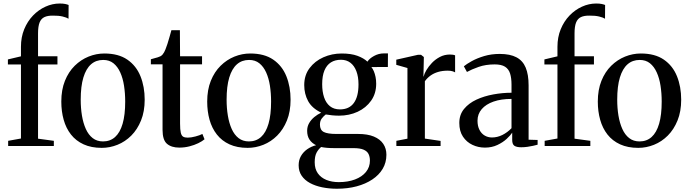

<svg xmlns="http://www.w3.org/2000/svg" viewBox="-20 -850 4012 1118"><path d="M27.5 0V-30L102 -43.5V-474.5H26V-504L102 -522V-577.5Q102 -633.5 121 -679.8Q140 -726 172.2 -759.5Q204.5 -793 244.8 -811.2Q285 -829.5 327.5 -829.5Q347.5 -829.5 360 -826.8Q372.5 -824 379.5 -821L379 -741Q368.5 -748 344.8 -753.8Q321 -759.5 289 -759Q258 -759.5 238.8 -750.5Q219.5 -741.5 210.5 -719Q201.5 -696.5 201.5 -655.5V-522.5H314.5V-474.5H201.5V-42.5L293.5 -30V0Z M337 -258.5Q337 -327 358 -379.2Q379 -431.5 415 -467Q451 -502.5 495.8 -520.5Q540.5 -538.5 587.5 -538.5Q669.5 -538.5 721.5 -502.8Q773.5 -467 798 -406Q822.5 -345 822.5 -269.5Q822.5 -201 801.2 -148.5Q780 -96 744.5 -60.5Q709 -25 664.2 -7Q619.5 11 572.5 11Q511.5 11 466.8 -9.5Q422 -30 393.2 -66.8Q364.5 -103.5 350.8 -152.5Q337 -201.5 337 -258.5ZM580 -26.5Q621.5 -26.5 650.2 -52.2Q679 -78 694 -129.5Q709 -181 709 -258.5Q709 -307 702.2 -350.8Q695.5 -394.5 680.2 -428.2Q665 -462 640.8 -481.5Q616.5 -501 581 -501Q539 -501 510 -475.5Q481 -450 465.5 -398.8Q450 -347.5 450 -269.5Q450 -220.5 457.2 -176.8Q464.5 -133 479.8 -99Q495 -65 519.8 -45.8Q544.5 -26.5 580 -26.5Z M1024 9.5Q978 9.5 952.2 -12.8Q926.5 -35 926.5 -94V-475.5H858.5V-505Q866 -507.5 877 -510.2Q888 -513 898.5 -516.2Q909 -519.5 914.5 -522.5Q921.5 -526.5 926.5 -532.2Q931.5 -538 935.8 -545.8Q940 -553.5 943.5 -562.5Q948.5 -574 954.8 -593.8Q961 -613.5 967.2 -635.2Q973.5 -657 978 -674H1027.5L1028.5 -522.5H1156.5V-475.5H1028.5V-130.5Q1028.5 -94.5 1032.8 -77Q1037 -59.5 1046.8 -54Q1056.5 -48.5 1073 -48.5Q1092.5 -48.5 1118.5 -55.5Q1144.5 -62.5 1158.5 -70L1171 -39Q1157.5 -27.5 1134.5 -16.2Q1111.5 -5 1083.2 2.2Q1055 9.5 1024 9.5Z M1186.5 -258.5Q1186.5 -327 1207.5 -379.2Q1228.5 -431.5 1264.5 -467Q1300.5 -502.5 1345.2 -520.5Q1390 -538.5 1437 -538.5Q1519 -538.5 1571 -502.8Q1623 -467 1647.5 -406Q1672 -345 1672 -269.5Q1672 -201 1650.8 -148.5Q1629.5 -96 1594 -60.5Q1558.5 -25 1513.8 -7Q1469 11 1422 11Q1361 11 1316.2 -9.5Q1271.5 -30 1242.8 -66.8Q1214 -103.5 1200.2 -152.5Q1186.5 -201.5 1186.5 -258.5ZM1429.5 -26.5Q1471 -26.5 1499.8 -52.2Q1528.5 -78 1543.5 -129.5Q1558.5 -181 1558.5 -258.5Q1558.5 -307 1551.8 -350.8Q1545 -394.5 1529.8 -428.2Q1514.5 -462 1490.2 -481.5Q1466 -501 1430.5 -501Q1388.5 -501 1359.5 -475.5Q1330.5 -450 1315 -398.8Q1299.5 -347.5 1299.5 -269.5Q1299.5 -220.5 1306.8 -176.8Q1314 -133 1329.2 -99Q1344.5 -65 1369.2 -45.8Q1394 -26.5 1429.5 -26.5Z M1942 249Q1897 249 1856.5 240.8Q1816 232.5 1785 215.8Q1754 199 1736.5 173.2Q1719 147.5 1719 112.5Q1719 82.5 1732.2 59Q1745.5 35.5 1768.5 19.2Q1791.5 3 1820.5 -4.5Q1796 -16.5 1782.2 -37Q1768.5 -57.5 1768.5 -88.5Q1768.5 -113 1780 -133Q1791.5 -153 1810.2 -168.5Q1829 -184 1850.5 -194Q1797 -219.5 1774.2 -261.2Q1751.5 -303 1751.5 -354.5Q1751.5 -412 1782.5 -453.2Q1813.5 -494.5 1863.2 -516.5Q1913 -538.5 1969.5 -538.5Q2024.5 -538.5 2061.2 -525Q2098 -511.5 2119.5 -491Q2131 -509.5 2158 -524.2Q2185 -539 2214.5 -539H2239L2238.5 -460L2142.5 -459.5Q2150.5 -450 2156.8 -435.2Q2163 -420.5 2166.8 -402Q2170.5 -383.5 2170.5 -362.5Q2170.5 -305.5 2141 -263.8Q2111.5 -222 2062.5 -199.2Q2013.5 -176.5 1954 -176.5Q1934.5 -176.5 1914 -178.5Q1893.5 -180.5 1877 -183.5Q1865 -174.5 1854 -160.5Q1843 -146.5 1843 -124.5Q1843 -93 1865.2 -81.5Q1887.5 -70 1939 -70H2065Q2120.5 -70 2157 -54.8Q2193.5 -39.5 2211.8 -12.2Q2230 15 2230 51Q2230 96.5 2208.5 132.8Q2187 169 2148 195Q2109 221 2056.8 235Q2004.5 249 1942 249ZM1953 210.5Q2006 210.5 2047 195Q2088 179.5 2111 151.2Q2134 123 2134 85.5Q2134 63 2126 46.8Q2118 30.5 2097.2 21.5Q2076.5 12.5 2037.5 12.5H1927Q1903 12.5 1883.5 10.8Q1864 9 1850 6Q1834 19 1823.2 39.2Q1812.5 59.5 1812.5 95Q1812.5 133.5 1830.5 159Q1848.5 184.5 1880.2 197.5Q1912 210.5 1953 210.5ZM1959.5 -213Q2013 -213 2040.2 -250.2Q2067.5 -287.5 2067.5 -358.5Q2067.5 -403 2055.2 -435.2Q2043 -467.5 2020.2 -484.8Q1997.5 -502 1965.5 -502Q1931.5 -502 1907 -486.8Q1882.5 -471.5 1869.2 -439.8Q1856 -408 1856 -359.5Q1856 -317 1867 -283.8Q1878 -250.5 1901 -231.8Q1924 -213 1959.5 -213Z M2288 0V-30L2352.5 -42.5V-454L2287.5 -472.5V-502.5L2414 -531H2431.5L2448 -518L2447.5 -488.5L2445.5 -402.5L2447.5 -407Q2451 -421.5 2463.2 -442.2Q2475.5 -463 2495.2 -483.8Q2515 -504.5 2541.5 -518.5Q2568 -532.5 2600 -532.5Q2611.5 -532.5 2618.5 -531.2Q2625.5 -530 2630 -528V-428.5Q2625 -432 2614.2 -435.2Q2603.5 -438.5 2587 -438.5Q2556.5 -438.5 2531.5 -431.2Q2506.5 -424 2487.2 -410.2Q2468 -396.5 2454 -377V-43L2545.5 -29.5V0Z M2803.5 9.5Q2765 9.5 2731 -6.5Q2697 -22.5 2675.8 -54.2Q2654.5 -86 2654.5 -134Q2654.5 -182 2682 -215.5Q2709.5 -249 2754.2 -269.8Q2799 -290.5 2852.5 -300.2Q2906 -310 2958.5 -310V-357Q2958.5 -395.5 2950.2 -421.8Q2942 -448 2920.8 -461.5Q2899.5 -475 2860.5 -475Q2808.5 -475 2767.2 -460.5Q2726 -446 2699 -431L2681 -464Q2696.5 -477 2727 -494Q2757.5 -511 2799.2 -523.5Q2841 -536 2890 -536Q2950.5 -536 2987.5 -516.2Q3024.5 -496.5 3041.2 -456Q3058 -415.5 3058 -353V-36.5L3110.5 -35V-7.5Q3100 -4.5 3084.2 -1Q3068.5 2.5 3050.8 5Q3033 7.5 3015 7.5Q2988.5 7.5 2975.5 -1Q2962.5 -9.5 2962.5 -35.5V-77.5Q2952.5 -62 2930.5 -41.5Q2908.5 -21 2876.2 -5.8Q2844 9.5 2803.5 9.5ZM2844.5 -49.5Q2876 -49.5 2905.5 -64.2Q2935 -79 2958.5 -103.5V-274Q2898 -274 2853.8 -258.5Q2809.5 -243 2785 -214.5Q2760.5 -186 2760.5 -147Q2760.5 -116 2771.8 -94Q2783 -72 2802.2 -60.8Q2821.5 -49.5 2844.5 -49.5Z M3151.5 0V-30L3226 -43.5V-474.5H3150V-504L3226 -522V-577.5Q3226 -633.5 3245 -679.8Q3264 -726 3296.2 -759.5Q3328.5 -793 3368.8 -811.2Q3409 -829.5 3451.5 -829.5Q3471.5 -829.5 3484 -826.8Q3496.5 -824 3503.5 -821L3503 -741Q3492.5 -748 3468.8 -753.8Q3445 -759.5 3413 -759Q3382 -759.5 3362.8 -750.5Q3343.5 -741.5 3334.5 -719Q3325.5 -696.5 3325.5 -655.5V-522.5H3438.5V-474.5H3325.5V-42.5L3417.5 -30V0Z M3461 -258.5Q3461 -327 3482 -379.2Q3503 -431.5 3539 -467Q3575 -502.5 3619.8 -520.5Q3664.5 -538.5 3711.5 -538.5Q3793.5 -538.5 3845.5 -502.8Q3897.5 -467 3922 -406Q3946.5 -345 3946.5 -269.5Q3946.5 -201 3925.2 -148.5Q3904 -96 3868.5 -60.5Q3833 -25 3788.2 -7Q3743.5 11 3696.5 11Q3635.5 11 3590.8 -9.5Q3546 -30 3517.2 -66.8Q3488.5 -103.5 3474.8 -152.5Q3461 -201.5 3461 -258.5ZM3704 -26.5Q3745.5 -26.5 3774.2 -52.2Q3803 -78 3818 -129.5Q3833 -181 3833 -258.5Q3833 -307 3826.2 -350.8Q3819.5 -394.5 3804.2 -428.2Q3789 -462 3764.8 -481.5Q3740.5 -501 3705 -501Q3663 -501 3634 -475.5Q3605 -450 3589.5 -398.8Q3574 -347.5 3574 -269.5Q3574 -220.5 3581.2 -176.8Q3588.5 -133 3603.8 -99Q3619 -65 3643.8 -45.8Q3668.5 -26.5 3704 -26.5Z"/></svg>

Font: Merriweather 96pt
Style: Regular
Weight: 400
Version: Version 2.100